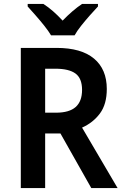

<svg xmlns="http://www.w3.org/2000/svg" viewBox="-20 -958 640 978"><path d="M86 0V-714H268Q394 -714 459 -659.5Q524 -605 524 -505Q524 -427 489 -380Q454 -333 398 -308L579 0H445L288 -278H210V0ZM265 -384Q333 -384 365.5 -413Q398 -442 398 -500Q398 -559 364.5 -583.5Q331 -608 262 -608H210V-384ZM240 -778Q227 -800 205.5 -827Q184 -854 161 -880Q138 -906 121 -925V-938H201Q226 -922 250.5 -900.5Q275 -879 299 -853Q324 -879 349 -900.5Q374 -922 398 -938H479V-925Q461 -906 438 -880Q415 -854 393.5 -827Q372 -800 360 -778Z"/></svg>

Font: Noto Sans Mono SemiBold
Style: Regular
Weight: 600
Designer: Monotype Design Team
Foundry: Monotype Imaging Inc.
Version: Version 2.014; ttfautohint (v1.8.4.7-5d5b)